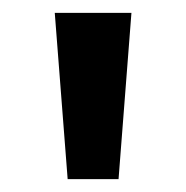

<svg xmlns="http://www.w3.org/2000/svg" viewBox="-20 -734 289 298"><path d="M184 -714 164 -456H85L65 -714Z"/></svg>

Font: Noto Sans New Tai Lue SemiBold
Style: Regular
Weight: 600
Version: Version 2.003